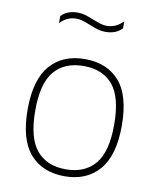

<svg xmlns="http://www.w3.org/2000/svg" viewBox="-85 -822 737 899"><g transform="rotate(10 283.0 -373.0)"><path d="M59 -270Q59 -411.5 118.8 -479.8Q178.5 -548 283 -548Q388.5 -548 447.5 -480.8Q506.5 -413.5 506.5 -270Q506.5 -128.5 447 -59.8Q387.5 9 283 9Q177.5 9 118.2 -59Q59 -127 59 -270ZM470.5 -269Q470.5 -399.5 422 -457.2Q373.5 -515 283 -515Q192.5 -515 143.8 -457.8Q95 -400.5 95 -271.5Q95 -140.5 143.8 -82.2Q192.5 -24 283 -24Q373 -24 421.8 -81.8Q470.5 -139.5 470.5 -269ZM275.5 -710.5Q252.5 -719.5 239 -723.5Q225.5 -727.5 212 -727.5Q188.5 -727.5 169.5 -719Q150.5 -710.5 133.5 -692.5V-726Q161.5 -756.5 212 -756.5Q231 -756.5 248.8 -751.2Q266.5 -746 290.5 -736Q313.5 -727 327 -723Q340.5 -719 354 -719Q377.5 -719 396.5 -727.5Q415.5 -736 433 -754V-720.5Q404 -690 354 -690Q335 -690 317.2 -695.2Q299.5 -700.5 275.5 -710.5Z"/></g></svg>

Font: Encode Sans Semi Expanded Thin
Style: Regular
Weight: 250
Width: 6
Designer: Multiple Designers
Foundry: Impallari Type
Version: Version 2.000